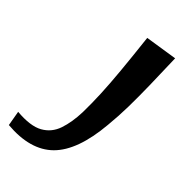

<svg xmlns="http://www.w3.org/2000/svg" viewBox="-328 -528 832 832"><g transform="rotate(45 88.0 -112.0)"><path d="M213 -60Q198 111 125 183.5Q52 256 -90 244L-102 175Q-21 182 21 158.5Q63 135 79 88Q95 41 97 -22Q98 -75 95.5 -132.5Q93 -190 86 -265.5Q79 -341 67 -447L215 -470Q218 -381 219.5 -310.5Q221 -240 220 -180Q219 -120 213 -60Z"/></g></svg>

Font: Marhey
Style: Regular
Weight: 400
Designer: Nur Syamsi & Bustanul Arifin
Foundry: Namelatype
Version: Version 1.000; ttfautohint (v1.8.4.7-5d5b)